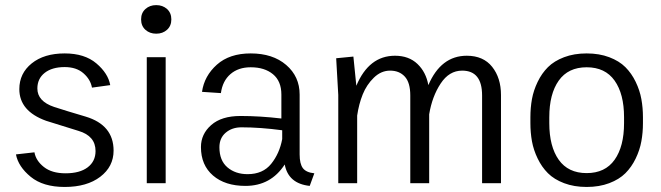

<svg xmlns="http://www.w3.org/2000/svg" viewBox="-20 -727 2623 762"><path d="M43.3 -114.2 116.7 -122.5Q122.5 -89.2 154.2 -64.2Q185.8 -39.2 240 -39.2Q296.7 -39.2 327.9 -62.9Q359.2 -86.7 359.2 -127.5Q359.2 -187.5 291.7 -207.5Q165 -246.7 163.3 -247.5Q56.7 -285.8 56.7 -373.3Q56.7 -435.8 105.8 -475.4Q155 -515 236.7 -515Q315.8 -515 362.5 -475.4Q409.2 -435.8 417.5 -389.2L345 -379.2Q339.2 -411.7 311.2 -436.2Q283.3 -460.8 236.7 -460.8Q186.7 -460.8 157.5 -437.9Q128.3 -415 128.3 -375.8Q128.3 -325 195 -302.5Q240.8 -287.5 320 -264.2Q430.8 -230.8 430.8 -129.2Q430.8 -65.8 377.9 -25.4Q325 15 236.7 15Q150.8 15 101.7 -25.4Q52.5 -65.8 43.3 -114.2Z M562.5 0V-500H637.5V0ZM557.1 -691.2Q574.2 -706.7 600 -706.7Q625.8 -706.7 642.9 -691.2Q660 -675.8 660 -650Q660 -624.2 642.9 -608.8Q625.8 -593.3 600 -593.3Q574.2 -593.3 557.1 -608.8Q540 -624.2 540 -650Q540 -675.8 557.1 -691.2Z M777.5 -143.3Q777.5 -195 818.3 -230.8Q859.2 -266.7 934.2 -266.7Q1011.7 -266.7 1096.7 -256.7V-351.7Q1096.7 -405 1063.3 -432.5Q1030 -460 975 -460Q925.8 -460 894.6 -432.9Q863.3 -405.8 856.7 -357.5L781.7 -362.5Q790.8 -425.8 840.8 -470.4Q890.8 -515 975 -515Q1062.5 -515 1115.8 -469.2Q1169.2 -423.3 1169.2 -351.7V-114.2Q1169.2 -76.7 1182.1 -59.6Q1195 -42.5 1227.5 -39.2L1209.2 10.8Q1124.2 1.7 1110 -74.2Q1055 10.8 954.2 10.8Q873.3 10.8 825.4 -30.4Q777.5 -71.7 777.5 -143.3ZM1100 -210Q1012.5 -221.7 938.3 -221.7Q900.8 -221.7 875.8 -200.4Q850.8 -179.2 850.8 -142.5Q850.8 -90 882.5 -62.9Q914.2 -35.8 962.5 -35.8Q1023.3 -35.8 1056.2 -76.7Q1089.2 -117.5 1100 -175Z M1314.2 -495.8 1382.5 -502.5 1394.2 -386.7Q1444.2 -505.8 1547.5 -505.8Q1602.5 -505.8 1636.7 -473.3Q1670.8 -440.8 1680 -389.2Q1730 -505.8 1832.5 -505.8Q1898.3 -505.8 1933.3 -461.7Q1968.3 -417.5 1968.3 -350V0H1893.3V-348.3Q1893.3 -446.7 1814.2 -446.7Q1762.5 -446.7 1728.8 -395.4Q1695 -344.2 1683.3 -273.3V0H1608.3V-348.3Q1608.3 -399.2 1586.7 -422.9Q1565 -446.7 1528.3 -446.7Q1492.5 -446.7 1463.8 -418.8Q1435 -390.8 1419.6 -352.5Q1404.2 -314.2 1397.5 -268.3V0H1322.5V-350Z M2085 -238.3V-261.7Q2085 -299.2 2091.2 -333.8Q2097.5 -368.3 2113.8 -402.1Q2130 -435.8 2154.6 -460.4Q2179.2 -485 2218.8 -500Q2258.3 -515 2308.3 -515Q2358.3 -515 2397.9 -500Q2437.5 -485 2462.1 -460.4Q2486.7 -435.8 2502.9 -402.1Q2519.2 -368.3 2525.4 -333.8Q2531.7 -299.2 2531.7 -261.7V-238.3Q2531.7 -200.8 2525.4 -166.2Q2519.2 -131.7 2502.9 -97.9Q2486.7 -64.2 2462.1 -39.6Q2437.5 -15 2397.9 0Q2358.3 15 2308.3 15Q2258.3 15 2218.8 0Q2179.2 -15 2154.6 -39.6Q2130 -64.2 2113.8 -97.9Q2097.5 -131.7 2091.2 -166.2Q2085 -200.8 2085 -238.3ZM2456.7 -238.3V-261.7Q2456.7 -354.2 2419.2 -407.1Q2381.7 -460 2308.3 -460Q2235 -460 2197.5 -407.1Q2160 -354.2 2160 -261.7V-238.3Q2160 -145.8 2197.5 -92.9Q2235 -40 2308.3 -40Q2381.7 -40 2419.2 -92.9Q2456.7 -145.8 2456.7 -238.3Z"/></svg>

Font: Boon
Style: Regular
Weight: 400
Designer: Sungsit Sawaiwan
Foundry: FontUni
Version: Version 3.0